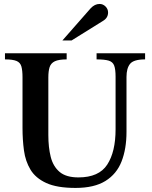

<svg xmlns="http://www.w3.org/2000/svg" viewBox="-20 -927 761 962"><path d="M358.4 14.6Q265.6 14.6 211.9 -10Q158.2 -34.7 132.8 -76.9Q107.4 -119.1 100.1 -172.9Q92.8 -226.6 92.8 -284.7V-539.1Q92.8 -574.2 87.2 -594Q81.5 -613.8 62.7 -621.6Q43.9 -629.4 4.9 -629.4V-660.2H314V-629.4Q274.4 -629.4 254.6 -619.9Q234.9 -610.4 228.5 -590.3Q222.2 -570.3 222.2 -539.1V-250Q222.2 -189 234.1 -141.1Q246.1 -93.3 278.6 -65.7Q311 -38.1 373 -38.1Q475.6 -38.1 517.3 -102.3Q559.1 -166.5 559.1 -279.3V-543Q559.1 -580.1 552 -598.6Q544.9 -617.2 524.4 -623.3Q503.9 -629.4 463.9 -629.4V-660.2H707V-629.4Q649.9 -629.4 631.8 -607.2Q613.8 -585 613.8 -541.5V-266.1Q613.8 -181.2 589.1 -118.2Q564.5 -55.2 508.3 -20.3Q452.1 14.6 358.4 14.6ZM521.5 -864.3Q521.5 -837.4 496.1 -822.3L338.4 -724.1H292.5L434.1 -885.3Q454.6 -907.2 479 -907.2Q496.1 -907.2 508.8 -894.5Q521.5 -881.8 521.5 -864.3Z"/></svg>

Font: Awami Nastaliq
Style: Bold
Weight: 700
Designer: Peter Martin, SIL International
Foundry: SIL International
Version: Version 3.100